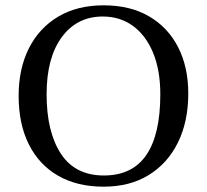

<svg xmlns="http://www.w3.org/2000/svg" viewBox="-20 -689 777 721"><path d="M369 12Q270 12 198.5 -29Q127 -70 88.5 -146.5Q50 -223 50 -329Q50 -431 88.5 -507.5Q127 -584 198.5 -626.5Q270 -669 369 -669Q469 -669 540 -627.5Q611 -586 649 -511.5Q687 -437 687 -338Q687 -233 648.5 -154.5Q610 -76 539 -32Q468 12 369 12ZM370 -30Q477 -30 529.5 -107Q582 -184 582 -335Q582 -425 555 -490.5Q528 -556 479.5 -591.5Q431 -627 366 -627Q269 -627 212 -549.5Q155 -472 155 -335Q155 -194 208.5 -112Q262 -30 370 -30Z"/></svg>

Font: STIX Two Text
Style: Regular
Weight: 400
Designer: Ross Mills, John Hudson & Paul Hanslow, Tiro Typeworks Ltd; with prior portions MicroPress Inc., and Coen Hoffman.
Foundry: Tiro Typeworks Ltd
Version: Version 2.13 b171